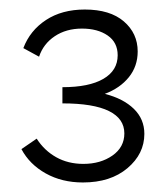

<svg xmlns="http://www.w3.org/2000/svg" viewBox="-20 -782 353 403"><path d="M283 -501Q283 -459 247.5 -429Q212 -399 154 -399Q110 -399 76 -418Q42 -437 25 -469L57 -491Q73 -466 98 -452Q123 -438 155 -438Q191 -438 216 -455.5Q241 -473 241 -502Q241 -533 208.5 -549Q176 -565 111 -565V-599Q167 -599 197 -616.5Q227 -634 227 -666Q227 -693 206 -707.5Q185 -722 152 -722Q119 -722 95 -706Q71 -690 62 -663L29 -681Q43 -718 76.5 -740Q110 -762 158 -762Q211 -762 240 -737Q269 -712 269 -674Q269 -643 250.5 -620Q232 -597 200 -585Q239 -575 261 -553.5Q283 -532 283 -501Z"/></svg>

Font: Ysabeau SC Semilight
Style: Regular
Weight: 300
Designer: Christian Thalmann (Catharsis Fonts)
Version: Version 0.003